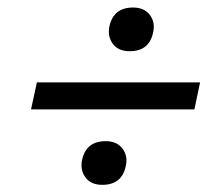

<svg xmlns="http://www.w3.org/2000/svg" viewBox="-20 -560 608 523"><path d="M333.5 -420.5Q302 -420.5 287.2 -440.8Q272.5 -461 278 -488Q289 -539.5 342.5 -539.5Q372.5 -539.5 387.8 -519.8Q403 -500 397.5 -473.5Q387.5 -420.5 333.5 -420.5ZM64.5 -262 80.5 -335.5H525L509.5 -262ZM258.5 -56.5Q227.5 -56.5 212.8 -76.8Q198 -97 203.5 -124Q214.5 -175.5 268 -175.5Q298 -175.5 313.2 -155.8Q328.5 -136 323 -109.5Q313 -56.5 258.5 -56.5Z"/></svg>

Font: Commissioner
Style: Italic
Weight: 400
Italic angle: -12°
Designer: Kostas Bartsokas
Foundry: Kostas Bartsokas
Version: Version 1.000; ttfautohint (v1.8.3)